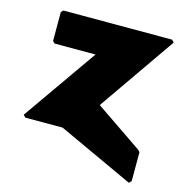

<svg xmlns="http://www.w3.org/2000/svg" viewBox="-103 -619 872 893"><g transform="rotate(15 333.0 -172.5)"><path d="M598 16 371 -139 628 -509 617 -520H94L84 -510V-371L94 -361H291L41 -4L52 7H231L595 175L606 164V25Z"/></g></svg>

Font: Hussar Woodtype
Style: Ultra
Weight: 900
Foundry: Cannot Into Space Fonts
Version: Version 1.07